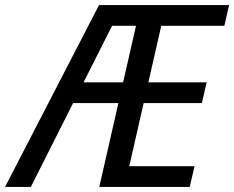

<svg xmlns="http://www.w3.org/2000/svg" viewBox="-53 -740 927 760"><path d="M-33 0 339 -720H432L69 0ZM340 0 504 -720H604L440 0ZM392 0 411 -82H717L698 0ZM209 -332 228 -414H765L746 -332ZM347 -638 366 -720H854L835 -638Z"/></svg>

Font: Instrument Sans SemiCondensed Medium
Style: Italic
Weight: 500
Width: 4
Italic angle: -13°
Designer: Rodrigo Fuenzalida
Foundry: fragTYPE
Version: Version 1.000;gftools[0.9.28]